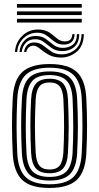

<svg xmlns="http://www.w3.org/2000/svg" viewBox="-20 -928 494 957"><path d="M227.2 8.8Q131.2 8.8 89.8 -32Q48.2 -72.8 43.5 -162Q40 -232.2 39.8 -298Q39.5 -363.8 43.5 -438.5Q48.5 -530.8 92 -569.8Q135.5 -608.8 227.2 -608.8Q320.5 -608.8 363 -569.1Q405.5 -529.5 410.2 -438.2Q413.8 -368 413.9 -300.5Q414 -233 410.2 -162Q405 -69.5 361.9 -30.4Q318.8 8.8 227.2 8.8ZM227.2 -9.5Q309 -9.5 345.9 -45.6Q382.8 -81.8 387.2 -163.2Q391 -232.8 391 -297.9Q391 -363 387.2 -437Q383.2 -518 346.6 -554.2Q310 -590.5 227.2 -590.5Q145.5 -590.5 108.2 -554.8Q71 -519 66.2 -437Q62.2 -357 62.6 -294.2Q63 -231.5 66.2 -163.2Q70.5 -82.2 107.2 -45.9Q144 -9.5 227.2 -9.5ZM227.2 -28Q155 -28 124 -60.8Q93 -93.5 89 -165Q85.5 -235.5 85.4 -298.9Q85.2 -362.2 89.2 -435.8Q93.2 -509.5 125.6 -540.8Q158 -572 227.2 -572Q297.5 -572 329.1 -540.1Q360.8 -508.2 364.5 -436.2Q368.2 -361 368.2 -298.4Q368.2 -235.8 364.5 -164.5Q360.5 -92.8 329.1 -60.4Q297.8 -28 227.2 -28ZM227.2 -46.2Q285 -46.2 311.5 -74.1Q338 -102 341.8 -166.8Q345 -232 345.1 -295.1Q345.2 -358.2 341.8 -434Q338.5 -499.2 311.4 -526.5Q284.2 -553.8 227.2 -553.8Q167.2 -553.8 141.4 -525Q115.5 -496.2 112 -433.8Q108.5 -366.8 108.4 -303.2Q108.2 -239.8 112 -165.8Q115.5 -102 142 -74.1Q168.5 -46.2 227.2 -46.2ZM227.2 -64.5Q180.8 -64.5 159.2 -88.2Q137.8 -112 135 -166.5Q131.5 -237.5 131.4 -300Q131.2 -362.5 135 -433Q138 -488.5 159.8 -512Q181.5 -535.5 227.2 -535.5Q273.2 -535.5 294.6 -511.8Q316 -488 318.8 -433.2Q322.5 -356.8 322.4 -294.1Q322.2 -231.5 318.8 -167.5Q315.8 -112.5 294.5 -88.5Q273.2 -64.5 227.2 -64.5ZM227.2 -83Q261.8 -83 277.5 -103Q293.2 -123 296 -168.5Q299 -231.5 299.4 -292.5Q299.8 -353.5 296 -432.2Q293.8 -476.8 278 -496.9Q262.2 -517 227.2 -517Q191.2 -517 175.8 -496.4Q160.2 -475.8 157.8 -432Q154 -359.5 154.1 -299.6Q154.2 -239.8 157.8 -167.5Q160.2 -123.5 176 -103.2Q191.8 -83 227.2 -83ZM54.5 -669.2Q57.8 -718.2 92 -750.4Q126.2 -782.5 173.8 -780.8Q206.5 -779.8 226.9 -765.5Q247.2 -751.2 263.4 -737Q279.5 -722.8 299.8 -721.8Q316.5 -720.8 327.9 -728.2Q339.2 -735.8 340.8 -758H352.2Q350.8 -729 334.8 -716.9Q318.8 -704.8 295 -705.8Q274.5 -706.2 260.1 -715Q245.8 -723.8 233 -735Q220.2 -746.2 205.4 -755.1Q190.5 -764 169.8 -764.8Q127.5 -766.2 98.1 -738.4Q68.8 -710.5 65.8 -669.2ZM77.2 -669.2Q79.8 -702.8 102.4 -726.4Q125 -750 162 -748.5Q190.5 -747.5 209.5 -733.2Q228.5 -719 246.2 -704.8Q264 -690.5 289.2 -689.5Q321.2 -688.5 342 -704.5Q362.8 -720.5 363.5 -758H375Q374 -712.8 348.6 -692.5Q323.2 -672.2 286.8 -673.5Q257.5 -674.2 237.8 -688.5Q218 -702.8 200.2 -717.1Q182.5 -731.5 159.2 -732.5Q127 -733.8 108.8 -714.4Q90.5 -695 88.8 -669.2ZM100.2 -669.2Q101.5 -687.2 114.6 -702.4Q127.8 -717.5 154.8 -716.2Q176.8 -715.5 195.1 -701.1Q213.5 -686.8 234 -672.5Q254.5 -658.2 283 -657.2Q323.5 -656 354.4 -680.5Q385.2 -705 386.5 -758H398Q396.5 -697.2 360.5 -668.5Q324.5 -639.8 280 -641.2Q244.8 -642 220.4 -656.4Q196 -670.8 179.2 -685Q162.5 -699.2 150 -700.2Q132.5 -701.2 122.2 -690.4Q112 -679.5 111.5 -669.2ZM64.5 -889.8V-908.2H387.5V-889.8ZM64.5 -852.8V-871.2H387.5V-852.8ZM64.5 -815.8V-834.2H387.5V-815.8Z"/></svg>

Font: Big Shoulders Inline Text
Style: Bold
Weight: 700
Designer: Patric King
Foundry: XO Type Co
Version: Version 1.000